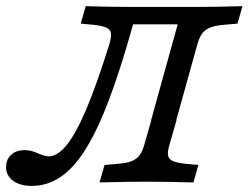

<svg xmlns="http://www.w3.org/2000/svg" viewBox="-54 -591 806 622"><path d="M-34.3 -49.6Q-34.3 -74.2 -18 -89.4Q-1.7 -104.6 25.2 -104.6Q38.4 -104.6 49 -101.7Q59.5 -98.7 71.6 -93Q79.9 -89.5 88.2 -87Q96.6 -84.6 104 -84.6Q133 -84.6 163.4 -122.9Q193.7 -161.3 227.1 -240.9Q260.4 -320.5 299.4 -445.2Q306.7 -468.9 305.6 -481.8Q304.6 -494.7 291.6 -501.1Q278.7 -507.4 249.4 -510.6L207.6 -514.5L223.7 -571Q253.5 -570.1 293 -569.3Q332.5 -568.5 372.5 -568.5H375.6H577.5H577.8Q638.9 -568.5 731.5 -571L715.4 -514.5L671.5 -510.6Q642.1 -508.2 625.9 -501.4Q609.6 -494.7 600.4 -481.7Q591.2 -468.8 584.7 -445.2L517 -201.6H435.5L521.7 -512.1H366.5L379.3 -520.2Q324.7 -322.4 274.4 -206.8Q224.1 -91.3 169.9 -40Q115.7 11.3 49.4 11.3Q11.1 11.3 -11.6 -5.3Q-34.3 -21.8 -34.3 -49.6ZM268.4 0 284.6 -56.5 328.4 -60.4Q357.8 -62.8 373.7 -69.5Q389.6 -76.3 398.8 -88.9Q408 -101.4 414.5 -125.8L436.2 -201.6H517.8L496.1 -125.8Q488.7 -102.1 490.2 -89.2Q491.7 -76.3 504.7 -69.9Q517.7 -63.5 547 -60.4L588.7 -56.5L572.6 0Q482.3 -2.4 423.9 -2.4H420.1H422.1Q360.9 -2.4 268.4 0Z"/></svg>

Font: Playfair Micro SmCond SmLight
Style: Italic
Weight: 360
Width: 4
Italic angle: -15.6°
Designer: Claus Eggers Sørensen
Foundry: Claus Eggers Sørensen
Version: Version 2.203;Glyphs 3.3 (3326)